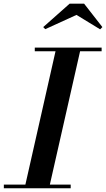

<svg xmlns="http://www.w3.org/2000/svg" viewBox="-62 -1004 566 1024"><path d="M69 0 238.5 -750H369.5L199.5 0ZM-41.5 0V-19.5H315V0ZM123.5 -730.5V-750H480V-730.5ZM179.5 -848.5 168.5 -859.5 309.5 -984.5H386.5L484 -859.5L472 -847.5L346 -924.5Z"/></svg>

Font: Bodoni Moda 11pt SemiBold
Style: Italic
Weight: 600
Italic angle: -13°
Designer: Owen Earl
Foundry: indestructible type
Version: Version 2.004